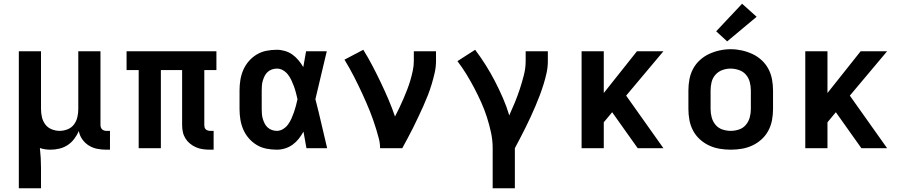

<svg xmlns="http://www.w3.org/2000/svg" viewBox="-20 -795 4840 1030"><path d="M81 215V-520H200V-210Q200 -188 205 -166.5Q210 -145 223 -127.5Q236 -110 257 -101.5Q278 -93 300 -93Q322 -93 343 -101.5Q364 -110 377 -127.5Q390 -145 395 -166.5Q400 -188 400 -210V-520H519V-124Q519 -118 521 -112Q523 -106 527.5 -101.5Q532 -97 538 -95Q544 -93 550 -93H570V8H550Q526 8 502 3.5Q478 -1 457 -14Q436 -27 421.5 -47.5Q407 -68 403 -92Q393 -70 378.5 -50.5Q364 -31 344 -17.5Q324 -4 300 2Q276 8 252 8Q237 8 222.5 6Q208 4 194 -1Q197 26 198.5 53Q200 80 200 107V215Z M1107 8Q1088 8 1069 5.5Q1050 3 1032.5 -4.5Q1015 -12 1000 -24Q985 -36 975 -52Q965 -68 961 -86.5Q957 -105 957 -124V-419H843V0H724V-419H659V-520H1141V-419H1076V-124Q1076 -118 1077.5 -112Q1079 -106 1083.5 -101.5Q1088 -97 1094.5 -95Q1101 -93 1107 -93H1126V8Z M1465 8Q1437 8 1409 2.5Q1381 -3 1357 -17.5Q1333 -32 1314.5 -53.5Q1296 -75 1285 -100.5Q1274 -126 1269.5 -154Q1265 -182 1265 -210V-310Q1265 -338 1269.5 -366Q1274 -394 1285 -419.5Q1296 -445 1314.5 -466.5Q1333 -488 1357 -502.5Q1381 -517 1409 -522.5Q1437 -528 1465 -528Q1487 -528 1509 -521.5Q1531 -515 1549 -502Q1567 -489 1581.5 -471.5Q1596 -454 1607 -435Q1611 -456 1614.5 -477.5Q1618 -499 1622 -520H1733Q1717 -456 1702.5 -391.5Q1688 -327 1672 -263Q1689 -198 1704 -132Q1719 -66 1735 0H1624Q1620 -22 1616 -44.5Q1612 -67 1608 -89Q1597 -69 1583 -51Q1569 -33 1550.5 -19.5Q1532 -6 1510 1Q1488 8 1465 8ZM1465 -93Q1483 -93 1499 -103Q1515 -113 1525.5 -127.5Q1536 -142 1543.5 -159Q1551 -176 1557 -193Q1563 -210 1567.5 -227.5Q1572 -245 1576 -263Q1572 -280 1567.5 -297.5Q1563 -315 1557 -331.5Q1551 -348 1543.5 -364Q1536 -380 1525 -394.5Q1514 -409 1498.5 -418Q1483 -427 1465 -427Q1452 -427 1439 -422.5Q1426 -418 1416 -409Q1406 -400 1400 -388Q1394 -376 1390 -363Q1386 -350 1385 -336.5Q1384 -323 1384 -310V-210Q1384 -197 1385 -183.5Q1386 -170 1390 -157Q1394 -144 1400 -132Q1406 -120 1416 -111Q1426 -102 1439 -97.5Q1452 -93 1465 -93Z M2019 0Q2019 -26 2012.5 -51Q2006 -76 1998.5 -100.5Q1991 -125 1982.5 -149.5Q1974 -174 1964.5 -198Q1955 -222 1944.5 -245.5Q1934 -269 1923.5 -292.5Q1913 -316 1901.5 -339Q1890 -362 1878.5 -385Q1867 -408 1854 -430.5Q1841 -453 1828 -475L1929 -528Q1955 -486 1978 -442Q2001 -398 2022.5 -353Q2044 -308 2063.5 -262.5Q2083 -217 2099 -170Q2111 -193 2122.5 -217Q2134 -241 2144.5 -265.5Q2155 -290 2164.5 -314.5Q2174 -339 2181.5 -364.5Q2189 -390 2194.5 -416Q2200 -442 2200 -468V-520H2319V-468Q2319 -436 2312 -405Q2305 -374 2296 -344Q2287 -314 2275.5 -284.5Q2264 -255 2251 -226Q2238 -197 2224.5 -168.5Q2211 -140 2197 -111.5Q2183 -83 2168 -55.5Q2153 -28 2138 0Z M2623 215V0Q2623 -43 2614 -84.5Q2605 -126 2592 -166.5Q2579 -207 2561.5 -246Q2544 -285 2524 -323Q2504 -361 2482 -397Q2460 -433 2434 -467L2529 -528Q2559 -488 2585.5 -446Q2612 -404 2635 -359.5Q2658 -315 2678 -269Q2698 -223 2712 -176Q2728 -211 2742.5 -246.5Q2757 -282 2769 -318.5Q2781 -355 2790.5 -392.5Q2800 -430 2800 -468V-520H2919V-468Q2919 -436 2912.5 -405.5Q2906 -375 2896.5 -344.5Q2887 -314 2876 -284.5Q2865 -255 2852.5 -226Q2840 -197 2827 -168.5Q2814 -140 2800 -112Q2786 -84 2771.5 -56Q2757 -28 2742 0V215Z M3100 0V-520H3219V-296L3397 -520H3539L3339 -282L3539 0H3401L3342 -83L3264 -193L3219 -139V0Z M3900 8Q3870 8 3840.5 3Q3811 -2 3784 -14.5Q3757 -27 3734.5 -47.5Q3712 -68 3698 -94.5Q3684 -121 3678.5 -150.5Q3673 -180 3673 -210V-310Q3673 -340 3678.5 -369.5Q3684 -399 3698 -425.5Q3712 -452 3734.5 -472.5Q3757 -493 3784 -505.5Q3811 -518 3840.5 -524.5Q3870 -531 3900 -531Q3930 -531 3959.5 -524.5Q3989 -518 4016 -505.5Q4043 -493 4065.5 -472.5Q4088 -452 4102 -425.5Q4116 -399 4121.5 -369.5Q4127 -340 4127 -310V-210Q4127 -180 4121.5 -150.5Q4116 -121 4102 -94.5Q4088 -68 4065.5 -47.5Q4043 -27 4016 -14.5Q3989 -2 3959.5 3Q3930 8 3900 8ZM3900 -93Q3923 -93 3945 -100.5Q3967 -108 3981.5 -125.5Q3996 -143 4002 -165Q4008 -187 4008 -210V-310Q4008 -333 4002 -355.5Q3996 -378 3981 -395Q3966 -412 3943.5 -419.5Q3921 -427 3899 -427Q3876 -427 3854.5 -419Q3833 -411 3818 -394Q3803 -377 3797.5 -355Q3792 -333 3792 -310V-210Q3792 -187 3798 -165Q3804 -143 3818.5 -125.5Q3833 -108 3855 -100.5Q3877 -93 3900 -93ZM3881 -573 3822 -627 3961 -775 4039 -705Z M4300 0V-520H4419V-296L4597 -520H4739L4539 -282L4739 0H4601L4542 -83L4464 -193L4419 -139V0Z"/></svg>

Font: Iosevka Custom Extended
Style: Bold
Weight: 700
Width: 7
Monospace: yes
Designer: Belleve Invis
Foundry: Belleve Invis
Version: Version 11.2.4; ttfautohint (v1.8.4)